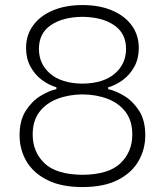

<svg xmlns="http://www.w3.org/2000/svg" viewBox="-20 -736 657 766"><path d="M309.1 -359.4Q364.7 -358.9 409.7 -341.6Q454.6 -324.2 481.2 -289.1Q507.8 -253.9 507.8 -199.2Q507.8 -130.4 460.9 -85Q414.1 -39.6 309.1 -38.6Q204.1 -39.6 157.2 -85Q110.4 -130.4 110.4 -199.2Q110.4 -253.9 137 -289.1Q163.6 -324.2 208.7 -341.6Q253.9 -358.9 309.1 -359.4ZM309.1 -668.9Q387.7 -668 435.3 -635.5Q482.9 -603 482.9 -541Q482.9 -480.5 437.5 -441.9Q392.1 -403.3 309.1 -402.3Q225.6 -403.3 180.4 -441.9Q135.3 -480.5 135.3 -541Q135.3 -603 182.6 -635.5Q230 -668 309.1 -668.9ZM309.1 -715.8Q241.2 -715.8 190.7 -694.3Q140.1 -672.9 112.1 -634.5Q84 -596.2 84 -544.4Q84 -502.4 101.6 -470.2Q119.1 -438 147 -417.2Q174.8 -396.5 205.1 -387.7V-380.4Q175.3 -374 141.1 -353Q106.9 -332 82.5 -293.7Q58.1 -255.4 58.1 -196.8Q58.1 -139.6 85.4 -92.8Q112.8 -45.9 168.7 -17.8Q224.6 10.3 309.1 10.3Q394 10.3 449.5 -17.8Q504.9 -45.9 532.2 -92.8Q559.6 -139.6 559.6 -196.8Q559.6 -255.4 535.2 -293.7Q510.7 -332 476.3 -353Q441.9 -374 411.6 -380.4V-387.7Q442.4 -396.5 470.5 -417.2Q498.5 -438 516.1 -470.2Q533.7 -502.4 533.7 -544.4Q533.7 -596.2 505.6 -634.5Q477.5 -672.9 427.2 -694.3Q377 -715.8 309.1 -715.8Z"/></svg>

Font: Pinar VF
Style: Regular
Weight: 300
Designer: Amin Abedi
Version: Version 2.000